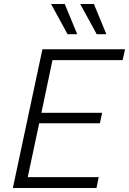

<svg xmlns="http://www.w3.org/2000/svg" viewBox="-20 -935 642 955"><path d="M44 0 191 -690H602L590 -636H241L186 -374H488L477 -322H175L118 -54H471L460 0ZM234 -915H302L364 -765H316ZM379 -915H447L509 -765H461Z"/></svg>

Font: Radio Canada Light
Style: Italic
Weight: 300
Italic angle: -12°
Designer: Charles Daoud, Etienne Aubert Bonn, Alexandre Saumier Demers, Jacques Le Bailly
Foundry: Radio-Canada
Version: Version 2.104; ttfautohint (v1.8.4.7-5d5b);gftools[0.9.28.de